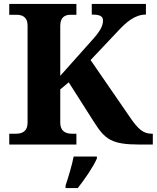

<svg xmlns="http://www.w3.org/2000/svg" viewBox="-20 -734 796 975"><path d="M27 0H368V-55H345C313 -55 286 -68 286 -111V-280L329 -316L457 -115C513 -26 547 0 689 0H756V-55H751C708 -55 682 -77 639 -140L440 -429L576 -573C623 -624 666 -660 721 -660V-714H446V-660C487 -660 503 -652 503 -630C503 -600 486 -572 444 -526L286 -349V-603C286 -646 309 -659 339 -659H368V-714H27V-659H64C95 -659 120 -646 120 -605V-111C120 -67 93 -55 61 -55H27ZM313 208V221H375C409 178 454 113 472 71V61H354C346 104 326 169 313 208Z"/></svg>

Font: Noto Serif Hentaigana Bold
Style: Regular
Weight: 700
Designer: Kazuhiro Yamada
Foundry: nipponia
Version: Version 1.000